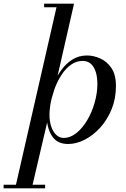

<svg xmlns="http://www.w3.org/2000/svg" viewBox="-92 -770 685 1040"><path d="M-10 250 214 -730.5H147V-750H309L205 -294L182.5 -219L175.5 -158.5L80 250ZM-72.5 250V230.5H152.5V250ZM253 -23Q289.5 -23 322.5 -49.8Q355.5 -76.5 381 -120Q406.5 -163.5 421 -215Q435.5 -266.5 435.5 -316Q435.5 -372.5 415 -406.2Q394.5 -440 355.5 -440Q322 -440 294 -420.5Q266 -401 244.2 -369Q222.5 -337 207.2 -298.2Q192 -259.5 184 -220.2Q176 -181 176 -148.5Q176 -112 185.8 -83.8Q195.5 -55.5 212.8 -39.2Q230 -23 253 -23ZM277 10Q216.5 10 188.5 -34.8Q160.5 -79.5 160.5 -148.5Q160.5 -181 169 -223Q177.5 -265 194.8 -308Q212 -351 238 -387.8Q264 -424.5 299.2 -447Q334.5 -469.5 379 -469.5Q414 -469.5 450.2 -453.8Q486.5 -438 511.2 -402Q536 -366 536 -304Q536 -236 512.8 -178.8Q489.5 -121.5 451.2 -79.2Q413 -37 367.2 -13.5Q321.5 10 277 10Z"/></svg>

Font: Bodoni Moda SC
Style: Italic
Weight: 400
Italic angle: -13°
Designer: Owen Earl
Foundry: indestructible type
Version: Version 2.005